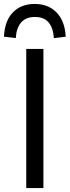

<svg xmlns="http://www.w3.org/2000/svg" viewBox="-31 -953 353 973"><path d="M102 0V-705H189V0ZM49 -760 -11 -767Q-7 -848 34.5 -890.5Q76 -933 145 -933Q214 -933 256 -889.5Q298 -846 302 -767L242 -760Q239 -810 216 -838.5Q193 -867 146 -867Q101 -867 76.5 -839.5Q52 -812 49 -760Z"/></svg>

Font: Nunito Sans 7pt SemiCondensed
Style: Regular
Weight: 400
Width: 4
Designer: Vernon Adams
Foundry: Vernon Adams
Version: Version 3.101;gftools[0.9.27]